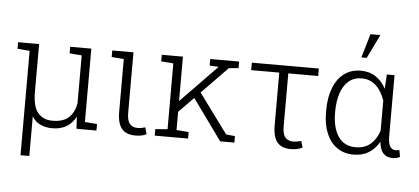

<svg xmlns="http://www.w3.org/2000/svg" viewBox="-60 -913 2725 1250"><g transform="rotate(5 1303.0 -288.5)"><path d="M111.8 203.1V-479L32.2 -485.4V-528.3H111.8H169.4V-219.2Q169.4 -118.2 204.3 -78.4Q239.3 -38.6 297.9 -38.6Q368.7 -38.6 404.5 -71.3Q440.4 -104 452.1 -164.6V-479L372.6 -485.4V-528.3H510.7V-48.8L590.3 -42.5V0H460L455.1 -78.6Q432.6 -35.2 394.5 -12.5Q356.4 10.3 302.2 10.3Q258.8 10.3 224.9 -5.4Q190.9 -21 169.4 -55.7V203.1Z M845.7 10.3Q785.6 10.3 756.3 -23.9Q727.1 -58.1 727.1 -136.2V-479L647.5 -485.4V-528.3H786.1V-133.8Q786.1 -81.5 804.7 -60.8Q823.2 -40 856.4 -40Q869.1 -40 880.1 -42.2Q891.1 -44.4 905.3 -48.3L917.5 -4.9Q900.9 3.9 883.5 7.1Q866.2 10.3 845.7 10.3Z M1103.5 -161.6 1082.5 -210.4 1344.2 -479.5 1344.7 -482.4 1287.6 -485.4V-528.3H1476.6V-485.4L1413.6 -479.5ZM971.2 0V-42.5L1050.8 -48.8V-479L971.2 -485.4V-528.3H1109.4V-48.8L1189 -42.5V0ZM1398.9 0 1193.4 -284.7 1227.1 -329.1 1434.1 -47.9 1491.7 -42.5V0Z M1861.8 10.3Q1801.8 10.3 1772.5 -23.9Q1743.2 -58.1 1743.2 -136.2V-479.5H1559.6V-528.3H1997.6V-479.5H1802.2V-133.8Q1802.2 -82 1820.8 -61Q1839.4 -40 1873 -40Q1880.9 -40 1893.8 -42Q1906.7 -43.9 1916.3 -46.1Q1925.8 -48.3 1924.3 -49.3L1937 -6.8Q1919.9 2.4 1900.6 6.3Q1881.3 10.3 1861.8 10.3Z M2270.5 10.3Q2207.5 10.3 2162.1 -22Q2116.7 -54.2 2092.8 -112.3Q2068.8 -170.4 2068.8 -249.5V-259.8Q2068.8 -344.2 2092.8 -406.7Q2116.7 -469.2 2162.4 -503.7Q2208 -538.1 2271.5 -538.1Q2328.1 -538.1 2369.4 -510.7Q2410.6 -483.4 2436.5 -434.1L2441.9 -528.3H2492.2V-133.8Q2492.2 -82.5 2505.1 -62.3Q2518.1 -42 2542 -42Q2547.9 -42 2552.7 -42.7Q2557.6 -43.5 2565.9 -45.9L2574.2 -1Q2563 5.4 2551.5 7.8Q2540 10.3 2526.4 10.3Q2487.3 10.3 2465.6 -12.7Q2443.8 -35.6 2438 -87.9Q2412.1 -41.5 2370.1 -15.6Q2328.1 10.3 2270.5 10.3ZM2281.2 -38.6Q2339.8 -38.6 2377.4 -71.3Q2415 -104 2433.6 -159.7V-356Q2421.4 -393.1 2400.9 -423.3Q2380.4 -453.6 2350.8 -471.2Q2321.3 -488.8 2282.2 -488.8Q2231 -488.8 2196.8 -459.7Q2162.6 -430.7 2145.3 -379.2Q2127.9 -327.6 2127.9 -259.8V-249.5Q2127.9 -153.8 2166.3 -96.2Q2204.6 -38.6 2281.2 -38.6ZM2267.1 -624.5 2313 -780.3H2377.9L2301.8 -624.5Z"/></g></svg>

Font: Roboto Slab LO Light
Style: Regular
Weight: 300
Designer: Google
Version: Version 2.000